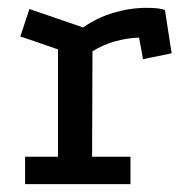

<svg xmlns="http://www.w3.org/2000/svg" viewBox="-20 -470 473 490"><path d="M192 -400Q228 -425 270 -437.5Q312 -450 354 -450Q390 -450 401 -444L418 -334L345 -319L335 -374Q303 -373 272 -364Q241 -355 216 -339L215 -70H313V0H44V-70H128V-344L32 -377L55 -447Z"/></svg>

Font: Podkova Medium
Style: Regular
Weight: 500
Designer: Ilya Yudin
Foundry: Cyreal (www.cyreal.org)
Version: Version 2.103